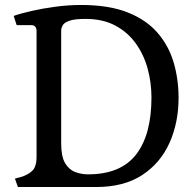

<svg xmlns="http://www.w3.org/2000/svg" viewBox="-20 -752 773 772"><path d="M52 0 40 -34 63 -40Q91 -48 109 -64.5Q127 -81 127 -122V-627Q127 -651 105 -651H47L35 -688Q63 -698 107 -708Q151 -718 203 -725Q255 -732 306 -732Q418 -732 493.5 -702Q569 -672 614 -619.5Q659 -567 678.5 -500Q698 -433 698 -358Q698 -259 661.5 -177.5Q625 -96 551.5 -48Q478 0 366 0ZM334 -51Q465 -51 527 -130.5Q589 -210 589 -360Q589 -420 573.5 -476.5Q558 -533 525.5 -578Q493 -623 443 -649.5Q393 -676 324 -676Q280 -676 259 -668.5Q238 -661 232 -650Q226 -639 226 -630V-175Q226 -123 241.5 -96.5Q257 -70 282 -60.5Q307 -51 334 -51Z"/></svg>

Font: Gabriela
Style: Regular
Weight: 400
Designer: Eduardo Rodriguez Tunni
Foundry: Eduardo Rodriguez Tunni
Version: Version 2.001;gftools[0.9.26]